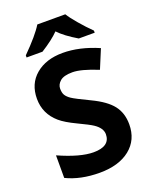

<svg xmlns="http://www.w3.org/2000/svg" viewBox="-170 -1022 891 1124"><g transform="rotate(-20 275.5 -460.5)"><path d="M511.2 -198.2Q511.2 -101.6 441.7 -45.9Q372.1 9.8 252.9 9.8Q133.8 9.8 45.9 -33.2V-173.8Q177.2 -115.2 259.8 -115.2Q362.8 -115.2 362.8 -190.9Q362.3 -229 316.4 -259.8Q293.9 -274.9 226.3 -306.9Q158.7 -338.9 126 -367.2Q54.2 -429.2 54.2 -522.5Q54.2 -615.7 118.4 -669.9Q182.6 -724.1 287.1 -724.1Q391.6 -724.1 507.8 -673.8L459 -556.2Q356.4 -598.1 302.2 -598.1Q248 -598.1 225.1 -578.1Q202.1 -558.1 202.1 -532Q202.1 -505.9 211.4 -491Q220.7 -476.1 241 -462.2Q261.2 -448.2 349.1 -406.2Q437 -364.3 474.1 -316.2Q511.2 -268.1 511.2 -198.2ZM80.1 -771V-784.2Q172.4 -876.5 205.1 -931.2H379.4Q394.5 -905.8 431.9 -862.1Q469.2 -818.4 504.4 -784.2V-771H405.3Q328.6 -816.4 291 -856.9Q252.9 -817.4 179.2 -771Z"/></g></svg>

Font: NotoSans-Bold
Style: Bold
Weight: 700
Designer: Monotype Design team
Foundry: Monotype Imaging Inc.
Version: Version 1.04